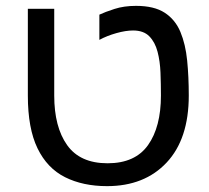

<svg xmlns="http://www.w3.org/2000/svg" viewBox="-20 -622 714 655"><path d="M345 13Q263 13 202 -17.5Q141 -48 108 -116Q75 -184 75 -296V-592H165V-296Q165 -189 209 -127Q253 -65 347 -65Q441 -65 485 -127Q529 -189 529 -296Q529 -335 527.5 -374Q526 -413 517.5 -445.5Q509 -478 489.5 -498Q470 -518 434 -518Q409 -518 377 -509Q345 -500 319 -486V-572Q338 -581 370.5 -591.5Q403 -602 444 -602Q506 -602 542 -578.5Q578 -555 595.5 -513Q613 -471 618.5 -415.5Q624 -360 624 -296Q624 -148 548.5 -67.5Q473 13 345 13Z"/></svg>

Font: Go Noto Kurrent-Regular
Style: Regular
Weight: 400
Designer: Monotype Design Team
Foundry: Monotype Imaging Inc.
Version: Version 2.012; ttfautohint (v1.8.4.7-5d5b)